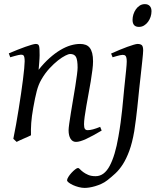

<svg xmlns="http://www.w3.org/2000/svg" viewBox="-20 -671 779 935"><path d="M475.1 -35.2Q430.7 -8.8 399.7 5.6Q368.7 20 350.1 20Q333 20 323.5 4.6Q314 -10.7 314 -37.1Q314 -45.9 317.1 -68.6Q320.3 -91.3 325.2 -121.6Q330.1 -151.9 335.9 -186Q341.8 -220.2 346.7 -251Q351.6 -281.7 354.7 -306.2Q357.9 -330.6 357.9 -341.8Q357.9 -378.9 350.1 -393.6Q342.3 -408.2 320.8 -408.2Q314.5 -408.2 298.6 -400.4Q282.7 -392.6 262.7 -377Q242.7 -361.3 220.9 -337.9Q199.2 -314.5 181.2 -283.2Q167.5 -259.8 158.9 -227.1Q150.4 -194.3 142.1 -147Q134.3 -103.5 132.1 -72.3Q129.9 -41 130.9 -12.2Q124.5 -8.8 115 -4.6Q105.5 -0.5 95.5 3.9Q85.4 8.3 76.2 12.5Q66.9 16.6 61 20L44.9 4.9Q51.8 -27.3 58.3 -64.9Q64.9 -102.5 71 -140.4Q77.1 -178.2 82.5 -215.1Q87.9 -252 91.8 -283Q95.7 -314 97.9 -337.4Q100.1 -360.8 100.1 -372.1Q100.1 -383.3 98.9 -389.9Q97.7 -396.5 95.5 -399.7Q93.3 -402.8 89.8 -403.8Q86.4 -404.8 82 -404.8Q77.6 -404.8 69.1 -402.8Q60.5 -400.9 51.8 -398.4Q41.5 -395.5 29.8 -392.1L22.9 -411.1Q43.5 -419.9 64.2 -428.2Q85 -436.5 103 -442.9Q121.1 -449.2 134.5 -453.1Q147.9 -457 153.8 -457Q160.6 -457 164.6 -454.8Q168.5 -452.6 170.2 -446.8Q171.9 -440.9 172.4 -430.2Q172.9 -419.4 172.9 -401.9Q172.9 -396.5 172.4 -387.2Q171.9 -377.9 171.1 -367.4Q170.4 -356.9 169.4 -346.9Q168.5 -336.9 168 -331.1Q194.3 -364.3 221.2 -388.2Q248 -412.1 273.9 -427.5Q299.8 -442.9 324 -450Q348.1 -457 370.1 -457Q385.3 -457 397.2 -452.6Q409.2 -448.2 417 -438.2Q424.8 -428.2 429 -411.9Q433.1 -395.5 433.1 -372.1Q433.1 -355 429.9 -329.6Q426.8 -304.2 421.9 -274.7Q417 -245.1 411.1 -213.9Q405.3 -182.6 400.4 -154.3Q395.5 -126 392.3 -102.8Q389.2 -79.6 389.2 -65.9Q389.2 -49.3 393.6 -43.2Q397.9 -37.1 406.7 -37.1Q418 -37.1 432.6 -41Q447.3 -44.9 467.8 -53.2ZM677.2 -424.8Q677.2 -419.4 676 -406Q674.8 -392.6 672.9 -374.5Q670.9 -356.4 668.7 -335.7Q666.5 -314.9 664.3 -295.2Q662.1 -275.4 660.2 -258.5Q658.2 -241.7 657.2 -231Q655.3 -213.9 653.3 -192.1Q651.4 -170.4 648.4 -145Q645.5 -119.6 642.1 -91.1Q638.7 -62.5 633.8 -32.2Q624 24.9 609.6 63.7Q595.2 102.5 578.1 129.2Q561 155.8 541.7 173.6Q522.5 191.4 502.4 207Q489.3 217.3 473.6 224.4Q458 231.4 442.9 235.8Q427.7 240.2 414.6 242.2Q401.4 244.1 392.6 244.1Q378.9 244.1 363.8 240.2Q348.6 236.3 335.9 230.5Q323.2 224.6 314.9 218.3Q306.6 211.9 306.6 207Q306.6 200.7 313 190.4Q319.3 180.2 328.1 170.7Q336.9 161.1 345.9 154.1Q355 147 359.9 147Q363.8 147 369.6 153.3Q375.5 159.7 385.3 167Q395 174.3 409.7 180.7Q424.3 187 445.8 187Q487.3 187 514.2 136.7Q541 86.4 556.6 -5.4Q563 -41.5 567.4 -74.2Q571.8 -106.9 574.7 -134.8Q577.6 -162.6 579.6 -184.3Q581.5 -206.1 583 -220.2Q583.5 -228 585 -241Q586.4 -253.9 587.9 -268.8Q589.4 -283.7 591.1 -299.6Q592.8 -315.4 594.2 -329.6Q595.7 -343.8 596.4 -354.7Q597.2 -365.7 597.2 -371.1Q597.2 -382.3 595.7 -388.9Q594.2 -395.5 591.6 -398.7Q588.9 -401.9 585.2 -402.8Q581.5 -403.8 577.1 -403.8Q572.8 -403.8 564.7 -402.1Q556.6 -400.4 548.3 -397.9Q539.1 -395.5 528.3 -392.1L521 -410.2Q541.5 -419.4 562 -428Q582.5 -436.5 600.1 -442.9Q617.7 -449.2 630.9 -453.1Q644 -457 649.9 -457Q663.6 -457 670.4 -451.2Q677.2 -445.3 677.2 -424.8ZM717.8 -616.2Q717.8 -602.5 713.4 -589.1Q709 -575.7 700.9 -564.7Q692.9 -553.7 681.6 -546.9Q670.4 -540 656.7 -540Q625.5 -540 625.5 -574.2Q625.5 -587.4 629.6 -600.8Q633.8 -614.3 641.6 -625.5Q649.4 -636.7 660.4 -643.8Q671.4 -650.9 685.5 -650.9Q700.7 -650.9 709.2 -641.8Q717.8 -632.8 717.8 -616.2Z"/></svg>

Font: Gentium Plus
Style: Italic
Weight: 400
Italic angle: -8°
Designer: J. Victor Gaultney, Annie Olsen, Iska Routamaa
Foundry: SIL International
Version: Version 1.510